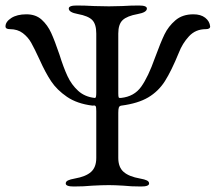

<svg xmlns="http://www.w3.org/2000/svg" viewBox="-20 -673 785 698"><path d="M0 0ZM219 -6Q219 -13 227 -17Q235 -21 252 -24Q292 -31 311 -48Q330 -65 330 -99V-269Q330 -283 328 -286.5Q326 -290 322 -289.5Q318 -289 316 -289Q260 -296 223.5 -321Q187 -346 166 -377.5Q145 -409 124 -456Q105 -497 93.5 -517.5Q82 -538 63 -552.5Q44 -567 16 -567Q0 -567 0 -577Q0 -594 21 -607.5Q42 -621 76 -621Q110 -621 131.5 -601.5Q153 -582 166 -553.5Q179 -525 196 -475Q211 -427 225.5 -396Q240 -365 264 -343Q288 -321 324 -317H325Q328 -317 329 -322Q330 -327 330 -336V-551Q330 -585 315.5 -600Q301 -615 263 -622Q230 -628 230 -642Q230 -653 259 -653Q287 -653 323 -651L376 -650L424 -651Q456 -653 485 -653Q514 -653 514 -642Q514 -628 481 -622Q442 -615 426 -600Q410 -585 410 -551V-334Q410 -322 411.5 -319Q413 -316 420 -317Q468 -322 493.5 -358Q519 -394 543 -462Q564 -519 578 -548Q592 -577 617.5 -599Q643 -621 683 -621Q710 -621 726 -608.5Q742 -596 744 -577Q744 -567 728 -567Q691 -567 667 -541Q643 -515 630 -481Q603 -415 579.5 -378Q556 -341 519 -319Q482 -297 421 -289Q414 -288 412 -282Q410 -276 410 -263V-99Q410 -65 429.5 -48Q449 -31 489 -24Q506 -21 514 -17Q522 -13 522 -6Q522 5 493 5Q456 5 429 2Q397 0 376 0Q351 0 315 2Q285 5 248 5Q219 5 219 -6Z"/></svg>

Font: EB Garamond
Style: Regular
Weight: 400
Designer: Georg Duffner and Octavio Pardo
Foundry: Georg Duffner
Version: Version 1.000; ttfautohint (v1.6)